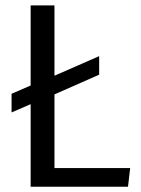

<svg xmlns="http://www.w3.org/2000/svg" viewBox="-20 -708 535 728"><path d="M96.2 0V-313L23.9 -281.7V-352.5L96.2 -383.8V-687.5H186.5V-420.9L356 -495.1V-424.8L186.5 -350.1V-70.8H473.6L465.3 0Z"/></svg>

Font: Mako
Style: Regular
Weight: 400
Designer: vernon adams
Foundry: vernon adams
Version: Version 1.100; ttfautohint (v1.8.4.7-5d5b);gftools[0.9.33]